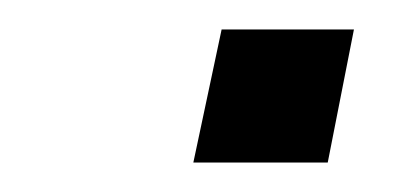

<svg xmlns="http://www.w3.org/2000/svg" viewBox="-20 -284 276 129"><path d="M109.9 -174.8 128.9 -264.2H217.8L200.2 -174.8Z"/></svg>

Font: CMU Sans Serif
Style: Oblique
Weight: 500
Italic angle: -12°
Version: Version 0.7.0